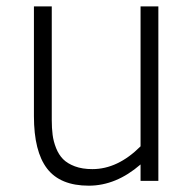

<svg xmlns="http://www.w3.org/2000/svg" viewBox="-20 -570 609 605"><path d="M422.9 -549.8H479V0H422.9V-51.8Q345.7 15.1 259.8 15.1Q169.9 15.1 128.4 -38.8Q86.9 -92.8 86.9 -204.1V-549.8H143.1V-191.9Q143.1 -166 145.8 -145.3Q148.4 -124.5 156.7 -103.5Q165 -82.5 178.7 -68.6Q192.4 -54.7 215.8 -45.9Q239.3 -37.1 271 -37.1Q351.1 -37.1 422.9 -108.9Z"/></svg>

Font: Stilu Light
Style: Regular
Weight: 300
Designer: Genilson Lima Santos
Foundry: Genilson Lima Santos
Version: Version 1.200;PS 001.200;hotconv 1.0.88;makeotf.lib2.5.64775